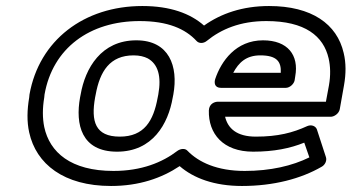

<svg xmlns="http://www.w3.org/2000/svg" viewBox="-20 -583 1168 638"><path d="M444 -513C538 -513 596 -487 633 -447C641 -438 656 -438 667 -447C715 -486 778 -513 865 -513C994 -513 1055 -463 1072 -389C1078 -363 1079 -333 1073 -299L1063 -245H704C694 -245 675 -239 674 -216C672 -139 721 -79 821 -79C890 -79 944 -90 991 -109L1008 -60C951 -32 879 -15 793 -15C701 -15 640 -44 603 -82C595 -91 580 -89 570 -82C519 -43 450 -15 357 -15C215 -15 145 -77 127 -161C121 -191 121 -223 127 -259L128 -269C155 -423 278 -513 444 -513ZM78 -269 77 -259C70 -218 69 -179 77 -143C100 -38 192 35 349 35C442 35 517 9 577 -31C623 9 692 35 784 35C889 35 980 11 1049 -29C1060 -35 1067 -49 1063 -61L1033 -153C1029 -164 1015 -170 1001 -164C953 -142 904 -129 830 -129C766 -129 737 -157 728 -195H1079C1090 -195 1106 -205 1109 -220L1123 -299C1130 -338 1130 -374 1122 -407C1100 -503 1016 -563 874 -563C786 -563 714 -538 658 -498C613 -538 546 -563 453 -563C259 -563 110 -449 78 -269ZM433 -449C316 -449 263 -356 248 -269L246 -259C230 -170 250 -79 369 -79C487 -79 539 -171 554 -259L556 -269C573 -363 542 -449 433 -449ZM424 -399C444 -399 459 -395 471 -389C505 -370 517 -330 506 -269L504 -259C490 -181 459 -129 378 -129C296 -129 282 -180 296 -259L298 -269C312 -346 345 -399 424 -399ZM961 -329C974 -400 936 -449 854 -449C764 -449 715 -380 695 -320C692 -310 691 -291 715 -291H929C944 -291 957 -305 959 -316ZM913 -341H755C773 -375 798 -399 845 -399C900 -399 915 -378 913 -341Z"/></svg>

Font: Asimov
Style: XWidOuIt
Weight: 500
Designer: Google
Version: Version 2.000980; 2014